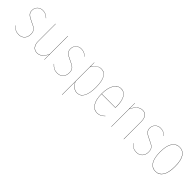

<svg xmlns="http://www.w3.org/2000/svg" viewBox="218 -1657 2978 2978"><g transform="rotate(45 1706.5 -168.0)"><path d="M184.6 -527.3Q222.7 -527.3 251.2 -514.4Q279.8 -501.5 306.2 -474.6L304.2 -471.7Q277.8 -498.5 250.2 -511Q222.7 -523.4 184.6 -523.4Q134.8 -523.4 100.6 -490.2Q66.4 -457 66.4 -404.8Q66.4 -361.3 93.3 -334.5Q120.1 -307.6 189.5 -276.9Q227.5 -260.3 249.5 -247.8Q271.5 -235.4 288.3 -218.3Q305.2 -201.2 311.5 -180.7Q317.9 -160.2 317.9 -130.4Q317.9 -66.9 280.8 -28.8Q243.7 9.3 186 9.3Q140.6 9.3 108.9 -7.8Q77.1 -24.9 48.3 -57.1L50.3 -60.1Q79.1 -27.8 110.1 -11.2Q141.1 5.4 186 5.4Q242.2 5.4 278.1 -31.7Q314 -68.8 314 -130.4Q314 -159.7 307.9 -179.7Q301.8 -199.7 284.9 -216.3Q268.1 -232.9 246.8 -244.9Q225.6 -256.8 187.5 -273.4Q117.7 -304.2 90.1 -331.8Q62.5 -359.4 62.5 -404.8Q62.5 -458 97.9 -492.7Q133.3 -527.3 184.6 -527.3Z M743.2 -517.1V0H739.7V-114.7Q683.6 9.3 589.4 9.3Q533.2 9.3 502 -29.1Q470.7 -67.4 470.7 -134.3V-517.1H474.6V-134.3Q474.6 -69.8 504.9 -32.2Q535.2 5.4 589.4 5.4Q682.1 5.4 739.3 -121.1V-517.1Z M1028.8 -527.3Q1066.9 -527.3 1095.5 -514.4Q1124 -501.5 1150.4 -474.6L1148.4 -471.7Q1122.1 -498.5 1094.5 -511Q1066.9 -523.4 1028.8 -523.4Q979 -523.4 944.8 -490.2Q910.6 -457 910.6 -404.8Q910.6 -361.3 937.5 -334.5Q964.4 -307.6 1033.7 -276.9Q1071.8 -260.3 1093.8 -247.8Q1115.7 -235.4 1132.6 -218.3Q1149.4 -201.2 1155.8 -180.7Q1162.1 -160.2 1162.1 -130.4Q1162.1 -66.9 1125 -28.8Q1087.9 9.3 1030.3 9.3Q984.9 9.3 953.1 -7.8Q921.4 -24.9 892.6 -57.1L894.5 -60.1Q923.3 -27.8 954.3 -11.2Q985.4 5.4 1030.3 5.4Q1086.4 5.4 1122.3 -31.7Q1158.2 -68.8 1158.2 -130.4Q1158.2 -159.7 1152.1 -179.7Q1146 -199.7 1129.2 -216.3Q1112.3 -232.9 1091.1 -244.9Q1069.8 -256.8 1031.7 -273.4Q961.9 -304.2 934.3 -331.8Q906.7 -359.4 906.7 -404.8Q906.7 -458 942.1 -492.7Q977.5 -527.3 1028.8 -527.3Z M1469.2 -527.3Q1540.5 -527.3 1577.1 -461.4Q1613.8 -395.5 1613.8 -264.2Q1613.8 -130.9 1575.7 -60.8Q1537.6 9.3 1464.8 9.3Q1378.9 9.3 1323.2 -95.7V190.4H1319.3V-517.1H1322.8L1323.2 -423.3Q1383.8 -527.3 1469.2 -527.3ZM1464.8 5.4Q1536.1 5.4 1573 -63.5Q1609.9 -132.3 1609.9 -264.2Q1609.9 -523.4 1469.2 -523.4Q1423.3 -523.4 1388.4 -496.3Q1353.5 -469.2 1323.2 -418V-101.6Q1381.3 5.4 1464.8 5.4Z M2049.8 -287.6Q2049.8 -272 2048.3 -251.5H1746.1Q1746.6 -128.4 1789.1 -61.5Q1831.5 5.4 1904.3 5.4Q1941.9 5.4 1970.5 -9Q1999 -23.4 2028.3 -53.2L2030.8 -50.3Q2000.5 -20 1971.7 -5.4Q1942.9 9.3 1904.3 9.3Q1829.1 9.3 1785.6 -59.6Q1742.2 -128.4 1742.2 -253.4Q1742.2 -382.3 1785.6 -454.8Q1829.1 -527.3 1903.8 -527.3Q1940.9 -527.3 1969.2 -509.3Q1997.6 -491.2 2014.9 -458.5Q2032.2 -425.8 2041 -382.8Q2049.8 -339.8 2049.8 -287.6ZM2044.4 -255.4Q2045.4 -268.1 2045.4 -288.6Q2045.4 -339.8 2037.1 -381.8Q2028.8 -423.8 2012 -456.1Q1995.1 -488.3 1967.5 -505.9Q1939.9 -523.4 1903.8 -523.4Q1831.5 -523.4 1789.1 -452.6Q1746.6 -381.8 1746.1 -255.4Z M2376 -527.3Q2432.6 -527.3 2459.5 -487.8Q2486.3 -448.2 2486.3 -377.9V0H2482.4V-377.9Q2482.4 -446.8 2456.3 -485.1Q2430.2 -523.4 2375.5 -523.4Q2276.9 -523.4 2213.9 -386.2V0H2210V-517.1H2213.4L2213.9 -393.6Q2275.9 -527.3 2376 -527.3Z M2767.6 -527.3Q2805.7 -527.3 2834.2 -514.4Q2862.8 -501.5 2889.2 -474.6L2887.2 -471.7Q2860.8 -498.5 2833.3 -511Q2805.7 -523.4 2767.6 -523.4Q2717.8 -523.4 2683.6 -490.2Q2649.4 -457 2649.4 -404.8Q2649.4 -361.3 2676.3 -334.5Q2703.1 -307.6 2772.5 -276.9Q2810.5 -260.3 2832.5 -247.8Q2854.5 -235.4 2871.3 -218.3Q2888.2 -201.2 2894.5 -180.7Q2900.9 -160.2 2900.9 -130.4Q2900.9 -66.9 2863.8 -28.8Q2826.7 9.3 2769 9.3Q2723.6 9.3 2691.9 -7.8Q2660.2 -24.9 2631.3 -57.1L2633.3 -60.1Q2662.1 -27.8 2693.1 -11.2Q2724.1 5.4 2769 5.4Q2825.2 5.4 2861.1 -31.7Q2897 -68.8 2897 -130.4Q2897 -159.7 2890.9 -179.7Q2884.8 -199.7 2867.9 -216.3Q2851.1 -232.9 2829.8 -244.9Q2808.6 -256.8 2770.5 -273.4Q2700.7 -304.2 2673.1 -331.8Q2645.5 -359.4 2645.5 -404.8Q2645.5 -458 2680.9 -492.7Q2716.3 -527.3 2767.6 -527.3Z M3349.6 -262.2Q3349.6 -125.5 3306.4 -58.1Q3263.2 9.3 3184.6 9.3Q3106.4 9.3 3063.7 -57.9Q3021 -125 3021 -258.3Q3021 -394.5 3064.9 -460.9Q3108.9 -527.3 3186.5 -527.3Q3264.2 -527.3 3306.9 -461.4Q3349.6 -395.5 3349.6 -262.2ZM3024.9 -258.3Q3024.9 -126.5 3066.7 -60.5Q3108.4 5.4 3184.6 5.4Q3261.2 5.4 3303.2 -61Q3345.2 -127.4 3345.2 -262.2Q3345.2 -393.6 3303.7 -458.5Q3262.2 -523.4 3186.5 -523.4Q3110.8 -523.4 3067.9 -458Q3024.9 -392.6 3024.9 -258.3Z"/></g></svg>

Font: Fira Sans Compressed Four
Style: Regular
Weight: 100
Width: 1
Designer: Carrois Corporate & Edenspiekermann AG
Foundry: Carrois Corporate GbR & Edenspiekermann AG
Version: Version 4.203;PS 004.203;hotconv 1.0.88;makeotf.lib2.5.64775